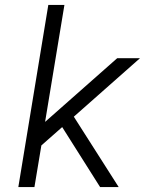

<svg xmlns="http://www.w3.org/2000/svg" viewBox="-20 -755 640 775"><path d="M384 0 231 -242 147 -168 119 0H54L175 -735H240L162 -263L453 -520H545L278 -284L459 0Z"/></svg>

Font: Iosevka Aile Light
Style: Italic
Weight: 300
Italic angle: -9°
Designer: Belleve Invis
Foundry: Belleve Invis
Version: Version 31.1.0; ttfautohint (v1.8.4)